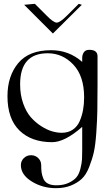

<svg xmlns="http://www.w3.org/2000/svg" viewBox="-20 -742 567 1002"><path d="M106 -717 162 -722 223 -661Q259 -624 276 -624Q293 -624 330 -661L391 -722L407 -717L256 -567ZM272 240Q202 240 145.5 205Q89 170 89 120Q89 98 104.5 83Q120 68 142 68Q164 68 179.5 83Q195 98 195 120Q195 142 197 157Q199 172 206 189.5Q213 207 230 216Q247 225 274 225Q312 225 339 212Q366 199 379.5 182.5Q393 166 400 137Q407 108 408 89.5Q409 71 409 41V-80Q318 0 252 0Q144 0 81.5 -61Q19 -122 19 -240Q19 -345 75 -412.5Q131 -480 247 -480Q340 -480 409 -419V-440Q409 -456 417.5 -469Q426 -482 446 -482Q489 -482 489 -448V-412V-301Q489 -216 488 -165Q487 -114 482.5 -49Q478 16 469.5 53Q461 90 445 130.5Q429 171 406 192Q383 213 349.5 226.5Q316 240 272 240ZM85 -302Q85 -247 101 -202Q117 -157 141.5 -129.5Q166 -102 196 -83Q226 -64 252.5 -56.5Q279 -49 302 -49Q336 -49 360 -65.5Q384 -82 396 -110Q408 -138 413.5 -168.5Q419 -199 419 -234Q419 -345 363 -404.5Q307 -464 229 -464Q85 -464 85 -302Z"/></svg>

Font: kawoszeh
Style: Medium
Weight: 500
Version: Version 000.030